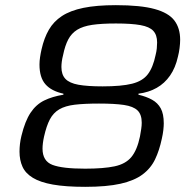

<svg xmlns="http://www.w3.org/2000/svg" viewBox="-20 -716 736 744"><path d="M310.2 8Q234.3 8 185 -0.8Q135.7 -9.6 107.3 -27Q78.8 -44.3 67.2 -69.9Q55.6 -95.5 55.6 -128.5Q55.6 -142.5 57.3 -157.7Q59 -173 63 -189.4Q76.9 -246.7 98.3 -278.9Q119.6 -311 151.1 -326.5Q182.7 -342 225.7 -349V-353Q179.1 -363.1 156.1 -389.4Q133 -415.7 133 -465.8Q133 -479.5 135.3 -494.8Q137.6 -510.2 141.1 -525.3Q151 -569 169.4 -600.8Q187.7 -632.6 219.9 -653.8Q252.1 -675 303 -685.5Q353.9 -696 428.9 -696Q524.9 -696 579 -681.1Q633.1 -666.3 655.6 -636.7Q678.1 -607.1 678.1 -561.6Q678.1 -547.5 675.8 -529.5Q673.5 -511.6 669.5 -496.5Q659.9 -453.3 638.9 -423.1Q617.8 -392.8 587.1 -375.5Q556.4 -358.1 516.5 -353V-349Q548 -341.5 569.5 -329.4Q591.1 -317.4 602.9 -296.1Q614.6 -274.8 614.6 -237.8Q614.6 -227.6 612.9 -211.8Q611.1 -196.1 607.1 -178.6Q597.6 -133.4 580.9 -98.5Q564.1 -63.5 532.2 -39.8Q500.4 -16.1 446.9 -4Q393.5 8 310.2 8ZM309.9 -62.4Q381.4 -62.4 424.1 -71.5Q466.7 -80.5 489.1 -107.5Q511.4 -134.6 522.3 -186.8Q525.2 -202.5 527.2 -216Q529.2 -229.5 529.2 -240.4Q529.2 -272.4 512.9 -288.1Q496.6 -303.9 460.4 -309.3Q424.1 -314.7 363.5 -314.7Q306.8 -314.7 269.9 -310.3Q233 -305.9 209.8 -292.4Q186.7 -278.8 173.4 -253.7Q160.1 -228.6 150.7 -186.8Q147.8 -174 146.3 -161.9Q144.8 -149.8 144.8 -140Q144.8 -91.8 183.3 -77.1Q221.7 -62.4 309.9 -62.4ZM377.6 -381.3Q450.5 -381.3 491.7 -391.6Q532.8 -401.9 552.9 -428.4Q573.1 -454.9 582.9 -502.7Q586.4 -516.4 587.6 -528.5Q588.8 -540.6 588.8 -551.4Q588.8 -580.5 574 -596.4Q559.3 -612.4 524.3 -618.7Q489.3 -625 429.2 -625Q373.5 -625 337.3 -619.7Q301.2 -614.3 279 -600.6Q256.9 -586.8 244.4 -563Q231.8 -539.2 224.5 -502.7Q221 -489.4 219.5 -477.5Q218 -465.7 218 -456.3Q218 -426.8 233.5 -410.4Q249 -394 284 -387.6Q319 -381.3 377.6 -381.3Z"/></svg>

Font: Saira Thin
Style: Italic
Weight: 100
Italic angle: -12°
Designer: Hector Gatti with collaboration of the Omnibus-Type team
Foundry: Omnibus-Type
Version: Version 1.101